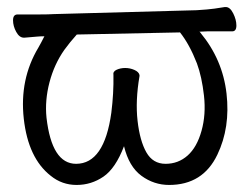

<svg xmlns="http://www.w3.org/2000/svg" viewBox="-20 -507 708 545"><path d="M460 18Q417 18 381.5 -8Q346 -34 332 -92Q308 -29 273.5 -5.5Q239 18 197.5 18Q156 18 124 -8Q60 -58 47.5 -170Q35 -282 89 -372Q97 -386 106 -404Q94 -404 84 -403Q60 -401 49 -400H48Q35 -400 26 -416.5Q17 -433 17 -449.5Q17 -466 30 -466H92Q118 -466 133 -467L538 -478Q571 -480 588.5 -482.5Q606 -485 618 -487H621Q633 -487 642 -469Q651 -451 651 -434.5Q651 -418 639 -418H568Q560 -418 546 -417Q548 -416 549 -414Q612 -338 623 -241.5Q634 -145 597 -68Q556 18 460 18ZM196 -42Q276 -42 296 -187Q303 -243 302 -294Q300 -304 311 -309Q322 -314 335.5 -314Q349 -314 361.5 -308.5Q374 -303 376 -294V-291Q364 -221 370.5 -164Q377 -107 395.5 -74.5Q414 -42 450 -42Q486 -42 512.5 -65.5Q539 -89 552 -135.5Q565 -182 559 -235.5Q553 -289 539 -327Q518 -381 491 -415L198 -409Q179 -388 163 -366Q134 -325 120.5 -273.5Q107 -222 112 -173Q127 -42 196 -42Z"/></svg>

Font: LXGW Bright TC
Style: Regular
Weight: 400
Designer: Christian Thalmann (Catharsis Fonts)
Foundry: LXGW / Christian Thalmann (Catharsis Fonts) / Fontworks Inc.
Version: Version 5.501